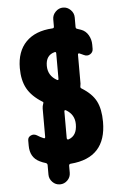

<svg xmlns="http://www.w3.org/2000/svg" viewBox="-60 -857 620 983"><g transform="rotate(-5 250.0 -365.0)"><path d="M271.5 -140.6Q315.4 -155.3 315.4 -214.8Q315.4 -264.6 271.5 -290Q263.7 -293.9 262.7 -286.1V-147.5Q263.7 -138.7 271.5 -140.6ZM239.3 -591.8Q193.4 -580.1 193.4 -525.4Q193.4 -474.6 239.3 -449.2Q247.1 -445.3 247.1 -454.1V-585Q247.1 -593.8 239.3 -591.8ZM360.4 -394.5Q413.1 -362.3 434.1 -321.3Q455.1 -280.3 455.1 -214.8Q455.1 -30.3 272.5 -15.6Q263.7 -15.6 262.7 -6.8V30.3Q262.7 52.7 246.6 68.8Q230.5 85 208 85Q185.5 85 169.4 68.4Q153.3 51.8 153.3 30.3V-18.6Q153.3 -27.3 144.5 -30.3Q129.9 -34.2 114.3 -42Q65.4 -65.4 65.4 -127V-153.3Q65.4 -169.9 80.6 -177.2Q95.7 -184.6 111.3 -175.8Q127.9 -165 144.5 -158.2Q152.3 -154.3 153.3 -163.1V-309.6Q153.3 -321.3 158.2 -334Q162.1 -341.8 155.3 -344.7Q101.6 -377.9 78.1 -420.4Q54.7 -462.9 54.7 -525.4Q54.7 -611.3 102.5 -660.2Q150.4 -709 238.3 -713.9Q247.1 -713.9 247.1 -722.7V-759.8Q247.1 -782.2 263.7 -798.8Q280.3 -815.4 302.2 -815.4Q324.2 -815.4 340.8 -798.8Q357.4 -782.2 357.4 -759.8V-710.9Q357.4 -702.1 366.2 -700.2L383.8 -694.3Q408.2 -685.5 421.4 -662.6Q434.6 -639.6 434.6 -613.3V-591.8Q434.6 -574.2 419.4 -564.9Q404.3 -555.7 386.7 -564.5Q384.8 -565.4 377.4 -568.8Q370.1 -572.3 365.2 -574.2Q357.4 -576.2 357.4 -568.4V-419.9Q357.4 -415 355.5 -406.7Q353.5 -398.4 360.4 -394.5Z"/></g></svg>

Font: Rounded Mgen+ 2m bold
Style: Bold
Weight: 700
Designer: [Source Han Sans]
Ryoko NISHIZUKA  (kana & ideographs); Paul D. Hunt (Latin, Greek & Cyrillic); Wenlong ZHANG  (bopomofo
Version: Version 1.059.20150602